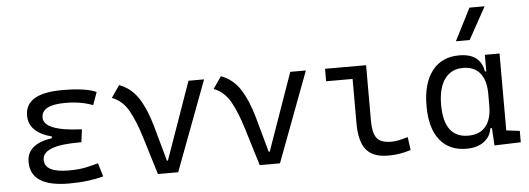

<svg xmlns="http://www.w3.org/2000/svg" viewBox="-51 -943 3032 1101"><g transform="rotate(-5 1465.0 -392.5)"><path d="M305.7 9.8Q85 9.8 85 -133.3Q85 -236.8 230.5 -257.8V-267.6Q99.6 -301.8 99.6 -399.9Q99.6 -527.3 313.5 -527.3Q449.2 -527.3 508.8 -499L482.4 -425.8Q414.1 -452.6 324.2 -452.6Q187 -452.6 187 -380.4Q187 -302.2 406.2 -293.5L396.5 -219.7H379.9Q172.4 -219.7 172.4 -138.2Q172.4 -64.9 309.6 -64.9Q370.1 -64.9 409.9 -73.7Q449.7 -82.5 481 -91.3L503.9 -13.7Q465.3 -2.9 415.5 3.4Q365.7 9.8 305.7 9.8Z M817.9 0 753.4 -210.9Q723.6 -310.1 688.5 -372.6Q653.3 -435.1 592.8 -458L640.6 -527.3Q709.5 -502 751 -437.5Q792.5 -373 820.8 -271L876 -71.8H881.8L1039.1 -517.6H1128.9L934.6 0Z M1403.8 0 1339.4 -210.9Q1309.6 -310.1 1274.4 -372.6Q1239.3 -435.1 1178.7 -458L1226.6 -527.3Q1295.4 -502 1336.9 -437.5Q1378.4 -373 1406.7 -271L1461.9 -71.8H1467.8L1625 -517.6H1714.8L1520.5 0Z M2142.1 9.8Q2055.7 9.8 2016.6 -38.1Q1977.5 -85.9 1977.5 -190.4V-445.8H1825.2V-517.6H2061.5V-195.3Q2061.5 -128.9 2083.7 -98.4Q2106 -67.9 2168.5 -67.9Q2206.1 -67.9 2263.2 -86.4L2273.4 -10.7Q2239.7 0 2208.7 4.9Q2177.7 9.8 2142.1 9.8Z M2593.3 9.8Q2494.6 9.8 2440.4 -58.3Q2386.2 -126.5 2386.2 -253.9Q2386.2 -384.3 2441.7 -455.8Q2497.1 -527.3 2597.7 -527.3Q2660.2 -527.3 2694.8 -500.2Q2729.5 -473.1 2737.3 -422.4H2745.1V-517.6H2829.6V-75.2L2906.7 -65.4V0L2754.9 4.9L2749 -95.2H2739.7Q2732.9 -47.4 2694.3 -18.8Q2655.8 9.8 2593.3 9.8ZM2745.1 -225.1V-292.5Q2745.1 -370.6 2711.4 -412.1Q2677.7 -453.6 2613.8 -453.6Q2544.9 -453.6 2507.6 -401.6Q2470.2 -349.6 2470.2 -253.9Q2470.2 -64 2610.8 -64Q2676.3 -64 2710.7 -105.5Q2745.1 -147 2745.1 -225.1ZM2586.4 -609.4 2680.7 -794.9H2768.1L2665.5 -609.4Z"/></g></svg>

Font: Cascadia Mono NF SemiLight
Style: Regular
Weight: 350
Monospace: yes
Designer: Aaron Bell
Foundry: Saja Typeworks
Version: Version 2404.023; ttfautohint (v1.8.4)